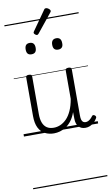

<svg xmlns="http://www.w3.org/2000/svg" viewBox="-149 -1119 945 1646"><g transform="rotate(-10 323.0 -296.0)"><path d="M260 18Q216 18 181 0Q146 -18 126.5 -57.5Q107 -97 107 -161V-496Q107 -506 113 -510Q119 -514 132 -514Q146 -514 152.5 -510Q159 -506 159 -496V-167Q159 -123 170.5 -92.5Q182 -62 205.5 -46Q229 -30 266 -30Q296 -30 324.5 -42.5Q353 -55 378 -80.5Q403 -106 422 -148Q441 -190 451 -248V-497Q451 -506 457.5 -510.5Q464 -515 478 -515Q491 -515 497.5 -510.5Q504 -506 504 -497V-92Q504 -72 508 -58Q512 -44 520.5 -37Q529 -30 543 -30Q554 -30 564 -34.5Q574 -39 584.5 -48Q595 -57 605 -71Q610 -78 616.5 -78Q623 -78 631 -72Q637 -67 638.5 -60.5Q640 -54 636 -48Q625 -28 608.5 -13Q592 2 573 10Q554 18 534 18Q514 18 499.5 12Q485 6 474 -6Q463 -18 457.5 -35.5Q452 -53 452 -76L451 -133Q436 -90 413.5 -60.5Q391 -31 365 -14Q339 3 312 10.5Q285 18 260 18ZM187 -683Q165 -683 154.5 -695Q144 -707 144 -732Q144 -757 154.5 -769.5Q165 -782 187 -782Q209 -782 220 -769.5Q231 -757 231 -732Q231 -707 220 -695Q209 -683 187 -683ZM419 -683Q397 -683 386 -695Q375 -707 375 -732Q375 -757 386 -769.5Q397 -782 419 -782Q440 -782 451 -769.5Q462 -757 462 -732Q463 -707 451.5 -695Q440 -683 419 -683ZM262 -838Q255 -838 245.5 -846Q236 -854 236 -861Q236 -863 237.5 -866Q239 -869 241 -873L360 -1042Q363 -1047 367 -1049Q371 -1051 376 -1051Q383 -1051 391.5 -1046.5Q400 -1042 406.5 -1035Q413 -1028 413 -1022Q413 -1017 411.5 -1014.5Q410 -1012 406 -1007L276 -846Q269 -838 262 -838ZM0 449H646V459H0ZM0 -20H646V0H0ZM0 -505H646V-500H0ZM0 -969H646V-959H0Z"/></g></svg>

Font: Playwrite IT Trad Guides
Style: Regular
Weight: 400
Designer: Veronika Burian, José Scaglione
Foundry: TypeTogether
Version: Version 1.003